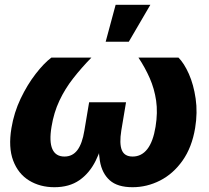

<svg xmlns="http://www.w3.org/2000/svg" viewBox="-20 -782 880 810"><path d="M209.5 7.8Q148.9 7.8 102.8 -20.5Q56.6 -48.8 35.6 -104.5Q14.6 -160.2 28.3 -241.7Q39.1 -307.1 67.1 -366Q95.2 -424.8 130.4 -470.2Q165.5 -515.6 196.8 -539.1H365.7Q323.7 -496.1 289.1 -451.9Q254.4 -407.7 230.7 -357.4Q207 -307.1 197.3 -247.1Q187 -184.6 200.9 -153.1Q214.8 -121.6 252 -121.6Q286.1 -121.6 306.6 -148.9Q327.1 -176.3 335.9 -231L356 -350.6H511.7L491.7 -231Q482.9 -176.3 493.9 -148.9Q504.9 -121.6 539.6 -121.6Q577.1 -121.6 601.6 -153.1Q626 -184.6 636.2 -247.1Q646 -307.1 638.7 -357.4Q631.3 -407.7 611.8 -452.1Q592.3 -496.6 564 -539.1H732.9Q756.8 -515.1 776.9 -470Q796.9 -424.8 805.4 -366Q814 -307.1 803.2 -241.7Q789.6 -160.2 750.2 -104.5Q710.9 -48.8 655.5 -20.5Q600.1 7.8 539.1 7.8Q475.6 7.8 442.9 -21.5Q410.2 -50.8 401.4 -103Q392.6 -155.3 400.9 -223.6H423.8Q409.2 -154.8 383.1 -102.8Q356.9 -50.8 314.5 -21.5Q272 7.8 209.5 7.8ZM425.8 -606 467.8 -761.7H614.3L523.4 -606Z"/></svg>

Font: Inter 18pt ExtraBold
Style: Italic
Weight: 800
Italic angle: -9.3988°
Designer: Rasmus Andersson
Foundry: rsms
Version: Version 4.001;git-66647c0bb